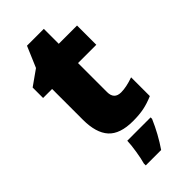

<svg xmlns="http://www.w3.org/2000/svg" viewBox="-274 -725 1008 1008"><g transform="rotate(-45 230.0 -221.5)"><path d="M336.9 -141.1Q375.5 -141.1 429.2 -160.2V-21Q390.6 -4.4 355.7 2.7Q320.8 9.8 273.9 9.8Q177.7 9.8 135.3 -37.4Q92.8 -84.5 92.8 -182.1V-410.2H25.9V-487.8L110.8 -547.9L160.2 -664.1H285.2V-553.2H420.9V-410.2H285.2V-194.8Q285.2 -141.1 336.9 -141.1ZM156.7 207Q164.6 179.7 171.6 135.7Q178.7 91.8 179.7 61H353V71.8Q318.4 152.3 271 221.2H156.7Z"/></g></svg>

Font: Open Sans ExtBd
Style: Bold
Weight: 800
Foundry: Ascender Corporation
Version: Version 1.10